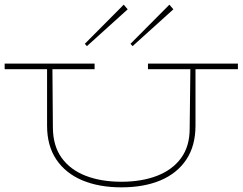

<svg xmlns="http://www.w3.org/2000/svg" viewBox="-20 -793 1041 824"><path d="M0 -496V-520H386V-496H205L207 -243Q208 -166 245 -115Q282 -64 348 -38.5Q414 -13 501 -13Q588 -13 654 -38.5Q720 -64 757 -114.5Q794 -165 794 -241L797 -496H615V-520H1001V-496H819V-254Q819 -167 779.5 -108Q740 -49 669 -19Q598 11 501 11Q405 11 333.5 -19Q262 -49 222 -108Q182 -167 182 -254V-496ZM549 -595 540 -605 707 -773 724 -753ZM353 -595 344 -605 511 -773 528 -753Z"/></svg>

Font: Padyakke Expanded One
Style: Regular
Weight: 400
Designer: James Puckett
Foundry: Dunwich Type Founders
Version: Version 1.500; ttfautohint (v1.8.4.7-5d5b)